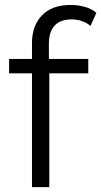

<svg xmlns="http://www.w3.org/2000/svg" viewBox="-20 -767 415 787"><path d="M111.1 0V-590.8Q111.1 -661.4 152.1 -704.1Q193.1 -746.7 269.5 -746.7Q299.8 -746.7 327.9 -738.8Q355.9 -731 375.1 -714.2L350.9 -660.6Q336 -673.7 315.8 -680.6Q295.5 -687.5 273.4 -687.5Q227.6 -687.5 204 -662.2Q180.4 -636.8 180.4 -588.1V-507.8L182.1 -474.7V0ZM17.3 -466.3V-525.5H341.8V-466.3Z"/></svg>

Font: Montserrat Thin
Style: Regular
Weight: 100
Designer: Julieta Ulanovsky
Foundry: Julieta Ulanovsky
Version: Version 9.000